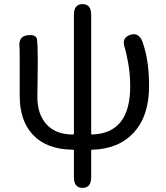

<svg xmlns="http://www.w3.org/2000/svg" viewBox="-20 -716 809 935"><path d="M382 199Q340 199 340 147V18Q340 13 335 13Q207 12 139 -61Q76 -129 76 -249V-394Q76 -478 75 -486Q69 -538 112 -544Q156 -550 160 -524.5Q164 -499 164 -416L162 -243Q162 -159 207 -110Q252 -61 335 -61Q340 -61 340 -66V-644Q340 -696 382 -696Q424 -696 424 -644V-66Q424 -61 429 -61Q614 -67 614 -295Q614 -357 604 -410.5Q594 -464 588 -482Q570 -531 613 -546Q656 -561 674 -512Q706 -423 706 -297Q706 -152 632 -71Q558 10 429 13Q424 13 424 18V147Q424 199 382 199Z"/></svg>

Font: Resource Han Rounded CN
Style: Regular
Weight: 400
Designer: Cyano Hao (round all glyphs); Ryoko NISHIZUKA  (kana, bopomofo & ideographs); Paul D. Hunt (Latin, Greek & Cyrillic); Sa
Foundry: Cyano Hao
Version: 0.990